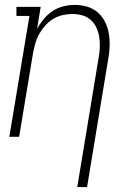

<svg xmlns="http://www.w3.org/2000/svg" viewBox="-20 -558 540 783"><path d="M295 205 382 -321Q386 -342 387 -363.5Q388 -385 385 -405Q382 -425 374 -443.5Q366 -462 351.5 -475.5Q337 -489 317 -495Q297 -501 276 -501Q256 -501 236 -496.5Q216 -492 198 -481.5Q180 -471 165.5 -455Q151 -439 140.5 -420.5Q130 -402 124.5 -382.5Q119 -363 115 -343L58 0H18L100 -493H47V-530H146L131 -440Q143 -462 159 -481Q175 -500 195.5 -513.5Q216 -527 239.5 -532.5Q263 -538 285 -538Q312 -538 336.5 -530.5Q361 -523 379.5 -506.5Q398 -490 409 -467.5Q420 -445 424 -419.5Q428 -394 427 -367.5Q426 -341 421 -315L335 205Z"/></svg>

Font: Iosevka Slab Extralight
Style: Italic
Weight: 200
Italic angle: -9°
Monospace: yes
Designer: Belleve Invis
Foundry: Belleve Invis
Version: Version 11.1.1; ttfautohint (v1.8.3)